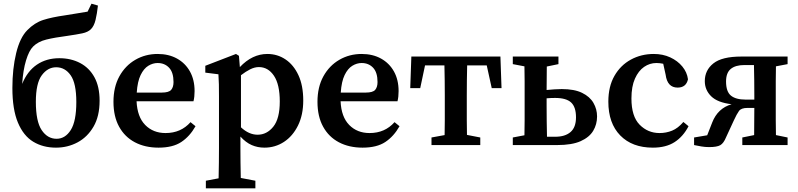

<svg xmlns="http://www.w3.org/2000/svg" viewBox="-20 -785 4319 1039"><path d="M283 14Q213 14 160 -18Q107 -50 77 -121.5Q47 -193 47 -309Q47 -413 67.5 -497.5Q88 -582 128 -622Q167 -662 214 -677Q261 -692 332 -702Q362 -707 393.5 -712Q425 -717 454 -722L475 -765L510 -755Q505 -710 497 -677Q489 -644 472 -627Q456 -611 425 -604.5Q394 -598 345 -591Q276 -582 231 -571Q186 -560 159 -533Q137 -511 121 -458.5Q105 -406 100 -331Q128 -400 179.5 -435Q231 -470 301 -470Q364 -470 413.5 -444Q463 -418 491 -367Q519 -316 519 -240Q519 -156 486 -99.5Q453 -43 399.5 -14.5Q346 14 283 14ZM286 -34Q333 -34 363 -81.5Q393 -129 393 -233Q393 -334 362.5 -377.5Q332 -421 284 -421Q238 -421 206 -377.5Q174 -334 174 -234Q174 -128 205.5 -81Q237 -34 286 -34Z M833 -444Q807 -444 782.5 -429Q758 -414 741 -379Q724 -344 720 -284H855Q894 -284 906.5 -299Q919 -314 919 -341Q919 -393 895 -418.5Q871 -444 833 -444ZM838 14Q765 14 710 -15Q655 -44 624.5 -99.5Q594 -155 594 -234Q594 -314 626 -372Q658 -430 712.5 -461.5Q767 -493 833 -493Q893 -493 938 -468Q983 -443 1008 -398Q1033 -353 1033 -292Q1033 -260 1027 -237H719Q723 -152 766 -108.5Q809 -65 876 -65Q959 -65 1011 -124L1038 -102Q1007 -47 961 -16.5Q915 14 838 14Z M1094 234V193L1163 180Q1164 136 1164.5 95Q1165 54 1165 16V-263Q1165 -304 1164.5 -328.5Q1164 -353 1162 -383L1091 -392V-429L1257 -493L1273 -483L1278 -422Q1345 -493 1427 -493Q1481 -493 1525 -463.5Q1569 -434 1595 -378Q1621 -322 1621 -241Q1621 -163 1592.5 -105.5Q1564 -48 1516.5 -17Q1469 14 1411 14Q1374 14 1342 0Q1310 -14 1281 -46V15Q1281 53 1281.5 93.5Q1282 134 1283 178L1362 193V234ZM1381 -422Q1358 -422 1334 -410Q1310 -398 1284 -378V-96Q1327 -56 1374 -56Q1424 -56 1459 -99.5Q1494 -143 1494 -236Q1494 -328 1462.5 -375Q1431 -422 1381 -422Z M1937 -444Q1911 -444 1886.5 -429Q1862 -414 1845 -379Q1828 -344 1824 -284H1959Q1998 -284 2010.5 -299Q2023 -314 2023 -341Q2023 -393 1999 -418.5Q1975 -444 1937 -444ZM1942 14Q1869 14 1814 -15Q1759 -44 1728.5 -99.5Q1698 -155 1698 -234Q1698 -314 1730 -372Q1762 -430 1816.5 -461.5Q1871 -493 1937 -493Q1997 -493 2042 -468Q2087 -443 2112 -398Q2137 -353 2137 -292Q2137 -260 2131 -237H1823Q1827 -152 1870 -108.5Q1913 -65 1980 -65Q2063 -65 2115 -124L2142 -102Q2111 -47 2065 -16.5Q2019 14 1942 14Z M2200 -308 2206 -479H2688L2694 -308H2641L2614 -431H2508Q2507 -394 2506.5 -349Q2506 -304 2506 -269V-210Q2506 -177 2506 -134.5Q2506 -92 2507 -55L2579 -41V0H2315V-41L2386 -54Q2387 -92 2387 -134.5Q2387 -177 2387 -210V-269Q2387 -304 2386.5 -349Q2386 -394 2385 -431H2280L2254 -308Z M2938 -210Q2938 -175 2938.5 -129Q2939 -83 2940 -45H2985Q3038 -45 3067.5 -70.5Q3097 -96 3097 -150Q3097 -206 3070.5 -230.5Q3044 -255 2984 -255Q2973 -255 2961.5 -254.5Q2950 -254 2938 -253ZM2755 -438V-479H3002V-438L2939 -425Q2939 -396 2938.5 -362Q2938 -328 2938 -298Q2959 -300 2980 -301.5Q3001 -303 3020 -303Q3088 -303 3130 -282.5Q3172 -262 3191.5 -228Q3211 -194 3211 -155Q3211 -112 3190 -77Q3169 -42 3122 -21Q3075 0 2995 0H2755V-41L2818 -53Q2819 -91 2819 -134Q2819 -177 2819 -210V-269Q2819 -302 2819 -345.5Q2819 -389 2818 -426Z M3513 14Q3401 14 3336.5 -52Q3272 -118 3272 -235Q3272 -317 3305 -374.5Q3338 -432 3394 -462.5Q3450 -493 3518 -493Q3567 -493 3607 -474.5Q3647 -456 3672.5 -425Q3698 -394 3703 -356Q3693 -311 3647 -311Q3591 -311 3582 -381L3569 -440Q3560 -442 3550.5 -443Q3541 -444 3532 -444Q3496 -444 3465.5 -423Q3435 -402 3416 -359.5Q3397 -317 3397 -252Q3397 -155 3441.5 -110Q3486 -65 3549 -65Q3585 -65 3617 -78Q3649 -91 3678 -125L3706 -102Q3677 -46 3630.5 -16Q3584 14 3513 14Z M3992 -479H4242V-438L4179 -426Q4178 -389 4178 -345.5Q4178 -302 4178 -269V-210Q4178 -177 4178 -134Q4178 -91 4179 -54L4242 -41V0H3997V-41L4061 -54Q4061 -89 4061.5 -129Q4062 -169 4062 -201H4025Q3991 -201 3979 -184.5Q3967 -168 3951 -133L3909 -42Q3896 -10 3878 0.5Q3860 11 3817 11Q3795 11 3775.5 7.5Q3756 4 3736 0V-41L3807 -53L3834 -122Q3864 -199 3939 -221Q3863 -230 3828.5 -264Q3794 -298 3794 -346Q3794 -405 3840.5 -442Q3887 -479 3992 -479ZM4015 -246H4062V-269Q4062 -304 4061.5 -350Q4061 -396 4060 -433H4008Q3960 -433 3934.5 -412Q3909 -391 3909 -344Q3909 -289 3935.5 -267.5Q3962 -246 4015 -246Z"/></svg>

Font: Source Serif 4 Semibold
Style: Regular
Weight: 600
Designer: Frank Grießhammer
Foundry: Adobe
Version: Version 4.005;hotconv 1.1.0;makeotfexe 2.6.0